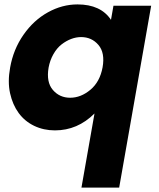

<svg xmlns="http://www.w3.org/2000/svg" viewBox="-20 -584 719 870"><path d="M25.9 -277.8Q40.5 -360.8 86.7 -426.8Q132.8 -492.7 197.3 -528.3Q261.7 -564 331.1 -564Q436.5 -564 482.9 -494.1L494.1 -558.1H665L520 266.1H349.1L408.2 -69.8Q331.5 6.8 229 6.8Q177.7 6.8 135 -13.7Q92.3 -34.2 64.7 -71.8Q37.1 -109.4 25.6 -161.6Q14.2 -213.9 25.9 -277.8ZM444.8 -278.8Q456.5 -344.7 426 -380.4Q395.5 -416 347.2 -416Q325.2 -416 302.5 -407.5Q279.8 -398.9 258.8 -382.6Q237.8 -366.2 222.2 -338.9Q206.5 -311.5 200.2 -277.8Q189 -211.9 219.5 -176.5Q250 -141.1 297.9 -141.1Q346.2 -141.1 389.4 -177Q432.6 -212.9 444.8 -278.8Z"/></svg>

Font: Poppins
Style: Bold Italic
Weight: 700
Italic angle: -10°
Designer: Ninad Kale (Devanagari), Jonny Pinhorn (Latin)
Foundry: Indian Type Foundry
Version: Version 3.200;PS 1.000;hotconv 16.6.54;makeotf.lib2.5.65590